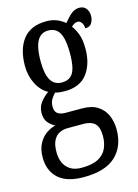

<svg xmlns="http://www.w3.org/2000/svg" viewBox="-121 -634 673 939"><g transform="rotate(-15 215.0 -165.0)"><path d="M184 238Q99 238 56.5 199.5Q14 161 14 93Q14 54 28 26Q42 -2 65 -19Q88 -36 114 -42Q96 -51 80.5 -68.5Q65 -86 65 -118Q65 -148 82 -170.5Q99 -193 123 -210Q88 -229 67 -270.5Q46 -312 46 -361Q46 -447 85 -496.5Q124 -546 203 -546Q233 -546 256 -536.5Q279 -527 296 -512Q304 -520 315 -533.5Q326 -547 341.5 -557.5Q357 -568 376 -568Q399 -568 410.5 -552.5Q422 -537 422 -516Q422 -495 412 -479Q402 -463 379 -463Q379 -480 370.5 -492Q362 -504 351 -504Q341 -504 333.5 -499.5Q326 -495 318 -488Q333 -468 343.5 -440Q354 -412 354 -366Q354 -290 317 -241Q280 -192 203 -192Q193 -192 178 -193.5Q163 -195 155 -198Q145 -188 135 -172.5Q125 -157 125 -134Q125 -109 139.5 -99Q154 -89 179 -89H262Q311 -89 341 -69.5Q371 -50 385 -17.5Q399 15 399 54Q399 139 346.5 188.5Q294 238 184 238ZM186 191Q240 191 270.5 174.5Q301 158 313.5 130Q326 102 326 68Q326 22 306.5 4Q287 -14 250 -14H168Q148 -14 129 -5.5Q110 3 98 25Q86 47 86 86Q86 116 96.5 139.5Q107 163 129 177Q151 191 186 191ZM201 -237Q228 -237 244.5 -250.5Q261 -264 268 -292.5Q275 -321 275 -365Q275 -411 267.5 -441Q260 -471 243.5 -485.5Q227 -500 200 -500Q175 -500 158.5 -485Q142 -470 134 -440Q126 -410 126 -364Q126 -300 144 -268.5Q162 -237 201 -237Z"/></g></svg>

Font: Noto Serif Khmer ExtraCondensed
Style: Regular
Weight: 400
Width: 2
Designer: Danh Hong and the Monotype Design Team
Foundry: Monotype Imaging Inc.
Version: Version 2.004